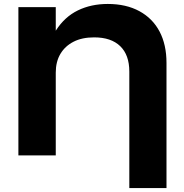

<svg xmlns="http://www.w3.org/2000/svg" viewBox="-20 -786 929 971"><path d="M73 -750H262V0H73ZM525 -766Q618 -766 685 -729.5Q752 -693 787 -626.5Q822 -560 822 -468V165H634V-424Q634 -508 588 -552.5Q542 -597 456 -597Q395 -597 352 -575Q309 -553 285.5 -513.5Q262 -474 262 -419L201 -450Q218 -562 262.5 -631.5Q307 -701 374 -733.5Q441 -766 525 -766Z"/></svg>

Font: Unbounded SemiBold
Style: Regular
Weight: 600
Designer: Luke Prowse, Jean-Baptiste Morizot, Fátima Lázaro, Florian Runge
Foundry: NaN
Version: Version 1.700